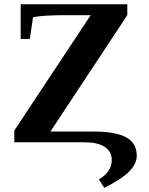

<svg xmlns="http://www.w3.org/2000/svg" viewBox="-20 -675 707 911"><path d="M449.2 176.3Q510.3 139.6 510.3 84.5Q510.3 43.5 476.6 21.7Q442.9 0 380.4 0H47.9V-55.7L410.2 -603H293Q182.1 -603 136.7 -593.3L121.6 -490.2H78.1V-654.8H584V-603L219.2 -50.8H426.8Q528.3 -50.8 578.6 -23.4Q628.9 3.9 628.9 64.5Q628.9 101.6 593.3 138.2Q557.6 174.8 475.1 216.3Z"/></svg>

Font: Tinos
Style: Bold
Weight: 700
Designer: Steve Matteson
Foundry: Monotype Imaging Inc.
Version: Version 1.23